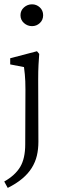

<svg xmlns="http://www.w3.org/2000/svg" viewBox="-24 -666 283 911"><path d="M12.7 225.6 -3.9 195.3Q47.9 166 71.8 126Q95.7 85.9 95.7 18.6L96.7 -241.2Q96.7 -284.2 93.8 -313Q90.8 -341.8 89.8 -347.7L24.4 -360.4V-389.6L151.4 -422.9L162.1 -410.2Q160.2 -385.7 158.7 -357.9Q157.2 -330.1 157.2 -287.1L158.2 6.8Q158.2 42 150.9 72.8Q143.6 103.5 126.5 130.9Q109.4 158.2 81.5 181.6Q53.7 205.1 12.7 225.6ZM127.9 -542Q106.4 -542 89.8 -556.6Q73.2 -571.3 73.2 -593.8Q73.2 -616.2 89.8 -630.9Q106.4 -645.5 127.9 -645.5Q149.4 -645.5 165 -630.9Q180.7 -616.2 180.7 -593.8Q180.7 -571.3 165 -556.6Q149.4 -542 127.9 -542Z"/></svg>

Font: Crimson Pro Light
Style: Regular
Weight: 300
Designer: Jacques Le Bailly
Foundry: Baron von Fonthausen
Version: Version 1.003